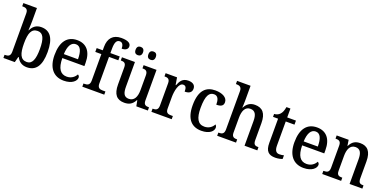

<svg xmlns="http://www.w3.org/2000/svg" viewBox="-8 -1629 5029 2499"><g transform="rotate(20 2506.5 -380.0)"><path d="M342 10C464 10 531 -76 531 -269C531 -461 465 -546 345 -546C272 -546 230 -508 203 -451H199C201 -477 204 -543 204 -579V-760H16V-716H23C63 -716 97 -707 97 -648V-116C97 -53 63 -44 23 -44H16V0H174L194 -78H201C227 -26 271 10 342 10ZM319 -54C230 -54 203 -130 203 -270C203 -412 231 -483 318 -483C393 -483 423 -414 423 -271C423 -130 393 -54 319 -54Z M852 10C971 10 1024 -50 1024 -93C1024 -112 1013 -125 1001 -130C979 -89 936 -53 872 -53C785 -53 739 -117 737 -261H1043V-306C1043 -464 967 -547 842 -547C706 -547 628 -452 628 -264C628 -91 709 10 852 10ZM934 -316H738C743 -429 778 -491 843 -491C909 -491 934 -422 934 -316Z M1109 0H1413V-44H1375C1337 -44 1303 -53 1303 -115V-483H1432V-536H1303V-594C1303 -679 1320 -722 1367 -722C1410 -722 1421 -678 1421 -640C1477 -640 1505 -664 1505 -699C1505 -739 1473 -770 1371 -770C1258 -770 1197 -703 1197 -583V-536H1113V-483H1197V-115C1197 -53 1161 -44 1124 -44H1109Z M1825 -632C1852 -632 1876 -647 1876 -689C1876 -733 1852 -747 1825 -747C1796 -747 1773 -733 1773 -689C1773 -647 1796 -632 1825 -632ZM1647 -632C1674 -632 1699 -647 1699 -689C1699 -733 1674 -747 1647 -747C1619 -747 1596 -733 1596 -689C1596 -647 1619 -632 1647 -632ZM1691 10C1753 10 1802 -10 1837 -79H1842L1857 0H2017V-44H2013C1974 -44 1942 -52 1942 -111V-536H1763V-492H1766C1805 -492 1836 -483 1836 -421V-218C1836 -122 1804 -58 1730 -58C1662 -58 1643 -108 1643 -196V-536H1463V-492H1466C1508 -492 1536 -482 1536 -423V-186C1536 -50 1588 10 1691 10Z M2066 0H2347V-44H2321C2282 -44 2250 -52 2250 -111V-271C2250 -353 2273 -474 2335 -474C2371 -474 2383 -450 2383 -395C2449 -395 2479 -423 2479 -469C2479 -516 2447 -546 2381 -546C2302 -546 2273 -499 2248 -435H2243L2226 -536H2068V-492H2071C2112 -492 2143 -483 2143 -424V-116C2143 -53 2111 -44 2069 -44H2066Z M2759 10C2874 10 2924 -45 2924 -90C2924 -109 2917 -122 2906 -131C2884 -88 2840 -54 2778 -54C2688 -54 2650 -126 2650 -266C2650 -443 2691 -494 2756 -494C2813 -494 2828 -441 2828 -376C2898 -376 2924 -399 2924 -444C2924 -509 2851 -547 2755 -547C2634 -547 2541 -480 2541 -265C2541 -67 2631 10 2759 10Z M2977 0H3238V-44H3235C3195 -44 3163 -52 3163 -111V-318C3163 -412 3193 -478 3264 -478C3332 -478 3356 -428 3356 -342V0H3533V-44H3530C3488 -44 3462 -53 3462 -116V-351C3462 -488 3407 -547 3303 -547C3233 -547 3190 -510 3164 -458H3159C3160 -466 3163 -512 3163 -549V-760H2976V-716H2985C3020 -716 3057 -707 3057 -649V-116C3057 -53 3024 -44 2984 -44H2977Z M3783 10C3824 10 3863 0 3881 -8V-58C3861 -53 3842 -50 3818 -50C3775 -50 3752 -79 3752 -147V-480H3873V-536H3752V-659H3697C3688 -608 3675 -578 3655 -556C3636 -534 3607 -522 3576 -520V-480H3646V-146C3646 -30 3691 10 3783 10Z M4174 10C4293 10 4346 -50 4346 -93C4346 -112 4335 -125 4323 -130C4301 -89 4258 -53 4194 -53C4107 -53 4061 -117 4059 -261H4365V-306C4365 -464 4289 -547 4164 -547C4028 -547 3950 -452 3950 -264C3950 -91 4031 10 4174 10ZM4256 -316H4060C4065 -429 4100 -491 4165 -491C4231 -491 4256 -422 4256 -316Z M4432 0H4694V-44H4689C4648 -44 4618 -52 4618 -111V-318C4618 -402 4643 -478 4721 -478C4788 -478 4811 -428 4811 -342V0H4988V-44H4984C4942 -44 4917 -53 4917 -116V-351C4917 -488 4861 -547 4763 -547C4698 -547 4653 -525 4619 -457H4615L4603 -536H4437V-492H4442C4482 -492 4513 -483 4513 -424V-116C4513 -53 4481 -44 4439 -44H4432Z"/></g></svg>

Font: Noto Serif Ethiopic SemiCondensed Medium
Style: Regular
Weight: 500
Width: 4
Designer: Monotype Design Team
Foundry: Monotype Imaging Inc.
Version: Version 2.102